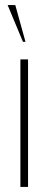

<svg xmlns="http://www.w3.org/2000/svg" viewBox="-20 -733 190 753"><path d="M90 -500V0H60V-500ZM40 -713 80 -569H70L10 -713Z"/></svg>

Font: Urbanist
Style: Regular
Weight: 400
Designer: Corey Hu
Foundry: Corey Hu
Version: Version 1.2; befe77262ef67d88f1d94aa3d2e49ef1327b4483